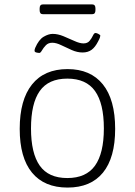

<svg xmlns="http://www.w3.org/2000/svg" viewBox="-20 -841 609 867"><path d="M285 6Q180 6 124.5 -61.5Q69 -129 69 -259Q69 -390 124.5 -459.5Q180 -529 285 -529Q389 -529 444.5 -460Q500 -391 500 -259Q500 -129 445 -61.5Q390 6 285 6ZM284 -37Q369 -37 409 -93Q449 -149 449 -261Q449 -374 409 -430Q369 -486 284 -486Q199 -486 159.5 -430Q120 -374 120 -261Q120 -149 159.5 -93Q199 -37 284 -37ZM158 -602Q152 -602 144 -604Q136 -606 136 -612Q136 -618 139 -625Q155 -662 177 -675Q199 -688 218 -688Q241 -688 266.5 -677.5Q292 -667 316 -656Q340 -645 357 -645Q375 -645 384.5 -656.5Q394 -668 399.5 -680Q405 -692 411 -692Q417 -692 425 -687.5Q433 -683 433 -680Q433 -677 431 -671Q429 -665 423 -654Q410 -628 393.5 -616Q377 -604 353 -604Q329 -604 304 -615Q279 -626 256.5 -637Q234 -648 216 -648Q198 -648 187 -636.5Q176 -625 169.5 -613.5Q163 -602 158 -602ZM173 -777Q159 -777 159 -795V-803Q159 -821 173 -821H397Q411 -821 411 -803V-795Q411 -777 397 -777Z"/></svg>

Font: Asap ExtraLight
Style: Regular
Weight: 200
Designer: Pablo Cosgaya
Foundry: Omnibus-Type
Version: Version 3.001; ttfautohint (v1.8.4.7-5d5b)